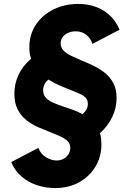

<svg xmlns="http://www.w3.org/2000/svg" viewBox="-20 -728 666 975"><path d="M258 227Q212 227 168 212.5Q124 198 89.5 168.5Q55 139 37 95L175 23Q186 54 213.5 70.5Q241 87 267 87Q288 87 303.5 78Q319 69 328 54.5Q337 40 337 23Q337 3 324 -10.5Q311 -24 288.5 -34.5Q266 -45 237 -56Q206 -68 174 -82Q142 -96 114.5 -117.5Q87 -139 70 -171.5Q53 -204 53 -253Q53 -302 73.5 -347Q94 -392 138 -430Q134 -441 131.5 -455Q129 -469 129 -487Q129 -553 162 -602.5Q195 -652 251.5 -680Q308 -708 377 -708Q451 -708 506 -674Q561 -640 587 -577L449 -505Q441 -533 418.5 -551Q396 -569 364 -569Q344 -569 326.5 -561.5Q309 -554 298.5 -540.5Q288 -527 288 -508Q288 -487 302 -472Q316 -457 340 -445.5Q364 -434 394 -421Q424 -409 455 -394Q486 -379 512.5 -358Q539 -337 555.5 -306Q572 -275 572 -230Q572 -179 549.5 -133Q527 -87 488 -52Q492 -37 493.5 -23Q495 -9 495 5Q495 67 465 117.5Q435 168 382 197.5Q329 227 258 227ZM399 -148Q411 -159 418.5 -171.5Q426 -184 426 -200Q426 -219 416 -230.5Q406 -242 386.5 -251Q367 -260 338 -271Q319 -279 287.5 -292Q256 -305 226 -324Q213 -314 206 -299.5Q199 -285 199 -270Q199 -246 214 -230.5Q229 -215 253.5 -205Q278 -195 307 -185Q337 -175 351 -170Q365 -165 370.5 -162.5Q376 -160 381.5 -157Q387 -154 399 -148Z"/></svg>

Font: Hanken Grotesk Black
Style: Italic
Weight: 900
Italic angle: -8°
Designer: Alfredo Marco Pradil
Foundry: Hanken Design Co.
Version: Version 3.013